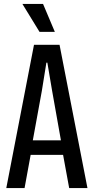

<svg xmlns="http://www.w3.org/2000/svg" viewBox="-20 -957 477 977"><path d="M12 0 153 -729H283L425 0H332L301 -169H136L105 0ZM147 -243H290L245 -496L221 -638H216L193 -495ZM181 -795 94 -937H199L259 -795Z"/></svg>

Font: Mona Sans Condensed Medium
Style: Regular
Weight: 500
Width: 3
Designer: Deni Anggara
Foundry: GitHub
Version: Version 1.001; ttfautohint (v1.8.4.7-5d5b);gftools[0.9.31]